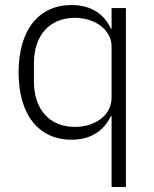

<svg xmlns="http://www.w3.org/2000/svg" viewBox="-20 -544 614 764"><path d="M424 200H481V-512H424V-430H421C396 -487 343 -524 265 -524C134 -524 54 -425 54 -256C54 -87 134 12 265 12C343 12 394 -25 421 -82H424ZM278 -39C176 -39 115 -110 115 -220V-292C115 -402 176 -473 278 -473C357 -473 424 -426 424 -359V-156C424 -84 357 -39 278 -39Z"/></svg>

Font: IBM Plex Arabic Light
Style: Regular
Weight: 300
Designer: Mike Abbink, Paul van der Laan, Pieter van Rosmalen, Wael Morcos, Khajak Apelian
Foundry: Bold Monday
Version: Version 1.0